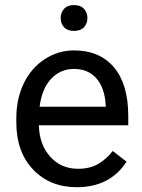

<svg xmlns="http://www.w3.org/2000/svg" viewBox="-20 -740 570 769"><path d="M287.6 9.8Q180.2 9.8 112.8 -60.8Q45.4 -131.3 45.4 -249.5V-266.1Q45.4 -344.7 75.4 -406.5Q105.5 -468.3 159.4 -503.2Q213.4 -538.1 276.4 -538.1Q379.4 -538.1 436.5 -470.2Q493.7 -402.3 493.7 -275.9V-238.3H135.7Q137.7 -160.2 181.4 -112.1Q225.1 -64 292.5 -64Q340.3 -64 373.5 -83.5Q406.7 -103 431.6 -135.3L486.8 -92.3Q420.4 9.8 287.6 9.8ZM276.4 -463.9Q221.7 -463.9 184.6 -424.1Q147.5 -384.3 138.7 -312.5H403.3V-319.3Q399.4 -388.2 366.2 -426Q333 -463.9 276.4 -463.9ZM223.1 -667.5Q223.1 -689.5 236.6 -704.6Q250 -719.7 276.4 -719.7Q302.7 -719.7 316.4 -704.6Q330.1 -689.5 330.1 -667.5Q330.1 -645.5 316.4 -630.9Q302.7 -616.2 276.4 -616.2Q250 -616.2 236.6 -630.9Q223.1 -645.5 223.1 -667.5Z"/></svg>

Font: RobotoInd
Style: Regular
Weight: 400
Designer: Google
Version: Version 2.001101; 2014